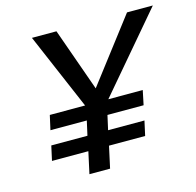

<svg xmlns="http://www.w3.org/2000/svg" viewBox="-98 -760 881 862"><g transform="rotate(-15 342.5 -329.0)"><path d="M383 -303H543L529 -236H361L346 -169H515L500 -101H332L310 0H214L236 -101H67L82 -169H250L265 -236H96L111 -303H275L123 -658H237L341 -365L565 -658H685Z"/></g></svg>

Font: Ysabeau Infant Semibold
Style: Italic
Weight: 600
Italic angle: -12°
Designer: Christian Thalmann (Catharsis Fonts)
Version: Version 0.003